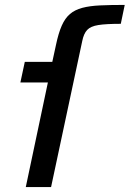

<svg xmlns="http://www.w3.org/2000/svg" viewBox="-20 -762 528 782"><path d="M85 0 175 -426H63L81 -510H193L208 -579Q218 -627 231.5 -657.5Q245 -688 265 -705Q285 -722 315 -730Q345 -738 387.5 -740Q430 -742 488 -742L472 -665Q412 -665 380.5 -660Q349 -655 335 -640Q321 -625 315 -595L188 0Z"/></svg>

Font: Saira SemiExpanded Medium
Style: Italic
Weight: 500
Width: 6
Italic angle: -12°
Designer: Hector Gatti with collaboration of the Omnibus-Type team
Foundry: Omnibus-Type
Version: Version 1.101